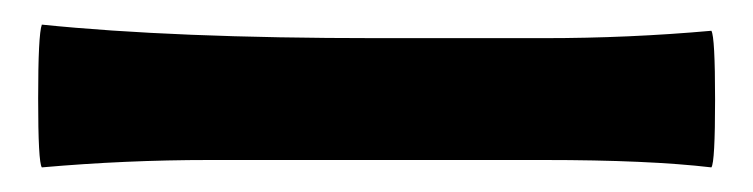

<svg xmlns="http://www.w3.org/2000/svg" viewBox="-20 33 612 156"><path d="M14 169Q11 165 11 113Q11 61 14 53Q121 64 286 64H422Q491 64 558 58Q561 63 561 114Q561 165 558 169Q507 163 422 163H286H150Q82 163 14 169Z"/></svg>

Font: GenSekiGothic TW H
Style: Regular
Weight: 900
Version: Version 1.501;PS 1;hotconv 16.6.51;makeotf.lib2.5.65220